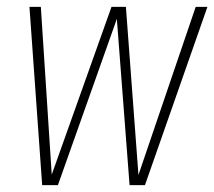

<svg xmlns="http://www.w3.org/2000/svg" viewBox="-20 -540 625 560"><path d="M585 -520 402.8 0H357.9L320.8 -484.9L148.9 0H103L65.9 -520H99.1L130.9 -30.8L305.2 -520H347.2L383.8 -29.8L550.8 -520Z"/></svg>

Font: Fira Sans Compressed UltraLight
Style: Italic
Weight: 200
Width: 3
Italic angle: -8°
Designer: Carrois Corporate & Edenspiekermann AG
Foundry: Carrois Corporate GbR & Edenspiekermann AG
Version: Version 4.203;PS 004.203;hotconv 1.0.88;makeotf.lib2.5.64775